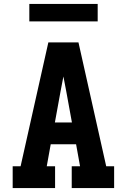

<svg xmlns="http://www.w3.org/2000/svg" viewBox="-20 -949 640 969"><path d="M44 0V-110H84L224 -735H376L516 -110H556V0H342V-110H384L364 -221H236L216 -110H258V0ZM343 -331 314 -490Q310 -508 307 -526.5Q304 -545 300 -563Q296 -545 293 -526.5Q290 -508 286 -490L257 -331ZM128 -841V-929H473V-841Z"/></svg>

Font: Iosevka HT Extrabold Extended
Style: Regular
Weight: 800
Width: 7
Monospace: yes
Designer: Belleve Invis
Foundry: Belleve Invis
Version: Version 32.3.0; ttfautohint (v1.8.4)